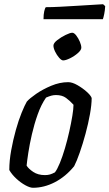

<svg xmlns="http://www.w3.org/2000/svg" viewBox="-20 -889 518 909"><path d="M136 0Q122 0 100 -12Q78 -24 57 -43.5Q36 -63 24 -84Q24 -128 33 -177.5Q42 -227 55 -273.5Q68 -320 82.5 -355.5Q97 -391 107 -408Q120 -423 151 -444.5Q182 -466 222.5 -483Q263 -500 303 -500Q322 -500 346.5 -486Q371 -472 390.5 -454.5Q410 -437 414 -425Q414 -394 406 -349Q398 -304 385 -256Q372 -208 357.5 -166.5Q343 -125 331 -102Q291 -53 240 -26.5Q189 0 136 0ZM193 -60Q206 -60 216.5 -63Q227 -66 240 -73Q251 -87 263.5 -117.5Q276 -148 287.5 -187Q299 -226 308 -266.5Q317 -307 322.5 -340.5Q328 -374 328 -393Q311 -412 292.5 -425.5Q274 -439 245 -439Q233 -439 222.5 -436Q212 -433 198 -427Q175 -394 158.5 -347.5Q142 -301 131 -253Q120 -205 114 -165.5Q108 -126 106 -105Q115 -90 137.5 -75Q160 -60 193 -60ZM279 -603Q271 -603 260 -615.5Q249 -628 241 -644.5Q233 -661 233 -673Q233 -685 251 -699Q269 -713 290.5 -723.5Q312 -734 322 -734Q331 -734 341 -721Q351 -708 358 -691.5Q365 -675 365 -663Q365 -652 348.5 -637.5Q332 -623 311.5 -613Q291 -603 279 -603ZM186 -798Q186 -821 189.5 -836Q193 -851 197 -855Q226 -855 264.5 -857Q303 -859 343.5 -861.5Q384 -864 417.5 -866Q451 -868 468 -869L478 -860Q477 -840 473.5 -823Q470 -806 467 -798Z"/></svg>

Font: Texturina 72pt 72pt Medium
Style: Italic
Weight: 500
Italic angle: -11°
Designer: Guillermo Torres Carreño
Foundry: Omnibus-Type
Version: Version 1.002; ttfautohint (v1.8.3)